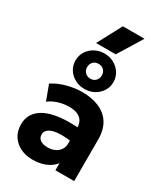

<svg xmlns="http://www.w3.org/2000/svg" viewBox="-251 -1136 1081 1253"><g transform="rotate(30 290.0 -509.5)"><path d="M211.5 15Q160.5 15 120 -4.8Q79.5 -24.5 56 -61.2Q32.5 -98 32.5 -149.5Q32.5 -193.5 54.2 -227.5Q76 -261.5 120 -283.5Q164 -305.5 230.8 -313.2Q297.5 -321 387 -313L388.5 -211Q341 -219.5 302.8 -219.8Q264.5 -220 237.8 -213.2Q211 -206.5 196.5 -192.5Q182 -178.5 182 -158Q182 -131.5 202.2 -117.5Q222.5 -103.5 256.5 -103.5Q286 -103.5 309.8 -114Q333.5 -124.5 347.8 -144.8Q362 -165 362 -194.5V-311Q362 -338.5 350.5 -359.5Q339 -380.5 314.2 -392.2Q289.5 -404 248.5 -404Q209 -404 170 -392.2Q131 -380.5 100 -357L58 -469.5Q107.5 -500.5 164 -515.2Q220.5 -530 275 -530Q347 -530 401.8 -507Q456.5 -484 487.5 -436Q518.5 -388 518.5 -313V0H377V-54Q352.5 -21 309.5 -3Q266.5 15 211.5 15ZM275 -554Q235 -554 202.5 -571.5Q170 -589 151 -619.2Q132 -649.5 132 -687Q132 -724.5 151 -754.8Q170 -785 202.5 -802.8Q235 -820.5 275 -820.5Q314.5 -820.5 346.8 -802.8Q379 -785 398.2 -754.8Q417.5 -724.5 417.5 -687Q417.5 -649.5 398.2 -619.2Q379 -589 346.8 -571.5Q314.5 -554 275 -554ZM275 -631.5Q300 -631.5 315 -647.5Q330 -663.5 330 -687Q330 -711 315 -726.8Q300 -742.5 275 -742.5Q250 -742.5 234.8 -726.8Q219.5 -711 219.5 -687Q219.5 -663.5 234.8 -647.5Q250 -631.5 275 -631.5ZM191.5 -852 288.5 -1034H451.5L339.5 -852Z"/></g></svg>

Font: Geologica Cursive
Style: Bold
Weight: 700
Designer: Sindre Bremnes, Frode Helland
Foundry: Monokrom Skriftforlag AS
Version: Version 1.010;gftools[0.9.28]